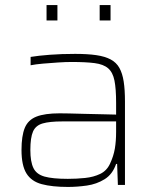

<svg xmlns="http://www.w3.org/2000/svg" viewBox="-20 -731 614 759"><path d="M249 8Q186 8 145 -3Q104 -14 84.5 -45.5Q65 -77 65 -138Q65 -194 78 -225.5Q91 -257 124 -270Q157 -283 216 -283Q228 -283 253 -282.5Q278 -282 310.5 -281Q343 -280 376.5 -279.5Q410 -279 439 -278V-324Q439 -380 432.5 -412.5Q426 -445 407.5 -461Q389 -477 354 -481.5Q319 -486 263 -486Q240 -486 209.5 -484Q179 -482 150 -479.5Q121 -477 101 -473V-506Q131 -511 177 -514.5Q223 -518 277 -518Q326 -518 360.5 -513Q395 -508 417.5 -496Q440 -484 452 -462.5Q464 -441 469 -408.5Q474 -376 474 -330V0H446L443 -83H439Q425 -42 393.5 -22.5Q362 -3 323.5 2.5Q285 8 249 8ZM248 -24Q283 -24 316.5 -27.5Q350 -31 376 -43.5Q402 -56 415 -84Q429 -114 434 -143.5Q439 -173 439 -210V-251H226Q176 -251 148.5 -243Q121 -235 110.5 -211Q100 -187 100 -138Q100 -92 112 -67Q124 -42 156 -33Q188 -24 248 -24ZM164 -650V-711H207V-650ZM374 -650V-711H417V-650Z"/></svg>

Font: Saira Thin
Style: Regular
Weight: 100
Designer: Hector Gatti with collaboration of the Omnibus-Type team
Foundry: Omnibus-Type
Version: Version 1.101